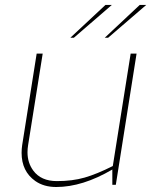

<svg xmlns="http://www.w3.org/2000/svg" viewBox="-20 -749 612 777"><path d="M417.5 -596.2H403.8L545.4 -729H571.8ZM278.8 -596.2H264.6L406.7 -729H432.6ZM207.5 7.8Q157.2 7.8 122.6 -16.6Q67.4 -55.7 67.4 -130.4Q67.4 -146 69.8 -162.1L128.4 -532.2H152.8L93.8 -162.1Q91.3 -147 91.3 -132.8Q91.3 -90.3 114.7 -58.6Q146 -16.1 210.4 -16.1Q272.9 -16.1 322.3 -30.3Q371.6 -44.4 436.5 -77.1L508.8 -532.2H532.7L448.7 -1H434.6V-63Q314 7.8 207.5 7.8Z"/></svg>

Font: Squarion Thin
Style: Italic
Weight: 100
Designer: Natanael Gama
Version: Version 1.00;September 12, 2019;FontCreator 11.5.0.2425 64-b